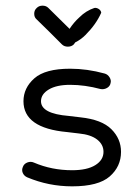

<svg xmlns="http://www.w3.org/2000/svg" viewBox="-20 -647 493 679"><path d="M235 12Q152 12 76 -20Q65 -25 60.5 -35.5Q56 -46 61 -57Q65 -68 77 -72.5Q89 -77 100 -72Q163 -45 235 -45Q288 -45 317 -63Q346 -81 346 -110Q346 -136 323.5 -153.5Q301 -171 259 -175L217 -180Q63 -194 63 -289Q63 -336 101.5 -370Q140 -404 228 -404Q288 -404 350 -387Q361 -384 367.5 -373.5Q374 -363 371 -353Q369 -342 358.5 -336Q348 -330 336 -332Q280 -347 228 -347Q180 -347 152.5 -330.5Q125 -314 125 -289Q125 -245 223 -237L265 -232Q340 -224 374 -190Q408 -156 408 -110Q408 -58 368 -23Q328 12 235 12ZM199 -490Q187 -502 155 -534Q123 -566 109 -579Q101 -586 101 -598.5Q101 -611 110 -619Q118 -627 130.5 -627Q143 -627 151 -619L226 -545Q241 -568 261 -586Q284 -609 314 -619Q322 -620 329.5 -615Q337 -610 338 -602Q320 -561 282 -523Q266 -507 246 -497L241 -490Q233 -482 220 -482Q207 -482 199 -490Z"/></svg>

Font: Hoogli Medium
Style: Regular
Weight: 500
Designer: Anand Singh Naorem
Foundry: Brand New Type
Version: Version 1.00 b007